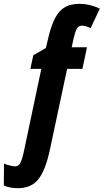

<svg xmlns="http://www.w3.org/2000/svg" viewBox="-65 -744 542 1004"><path d="M-45 226 -44 111Q-32 117 -13.5 121.5Q5 126 13 126Q31 126 40.5 109.5Q50 93 59 52L151 -384H94L109 -455L175 -493L188 -548Q204 -615 225 -653Q246 -691 276.5 -707.5Q307 -724 352 -724Q404 -724 457 -699L409 -597Q382 -610 364 -610Q346 -610 337 -594Q328 -578 320 -544L310 -497H390L366 -384H286L195 43Q172 148 135 194Q98 240 29 240Q-14 240 -45 226Z"/></svg>

Font: Noto Sans Display Ex Bold Cond
Style: Italic
Weight: 800
Width: 3
Italic angle: -12°
Designer: Monotype Design team
Foundry: Monotype Imaging Inc.
Version: Version 1.000